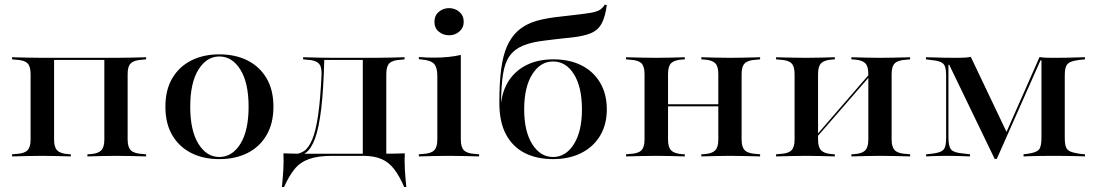

<svg xmlns="http://www.w3.org/2000/svg" viewBox="-20 -655 4595 804"><path d="M466.1 -2.4Q434.7 -2.4 407.7 -1.6Q380.6 -0.8 346 0V-8.9L359.7 -9.7Q391.1 -12.1 404 -25.4Q416.9 -38.7 416.9 -70.2V-412.9H466.1Q499.2 -412.9 528.2 -413.7Q557.3 -414.5 591.9 -415.3V-406.5L575 -404.8Q541.9 -403.2 528.2 -390.3Q514.5 -377.4 514.5 -345.2V-70.2Q514.5 -38.7 528.2 -25.4Q541.9 -12.1 575 -10.5L591.9 -8.9V0Q557.3 -0.8 528.2 -1.6Q499.2 -2.4 466.1 -2.4ZM157.3 -2.4Q124.2 -2.4 95.2 -1.6Q66.1 -0.8 30.6 0V-8.9L48.4 -10.5Q81.5 -12.1 94.8 -25.4Q108.1 -38.7 108.1 -70.2V-345.2Q108.1 -377.4 94.8 -390.3Q81.5 -403.2 48.4 -404.8L30.6 -406.5V-415.3Q66.1 -414.5 95.2 -413.7Q124.2 -412.9 157.3 -412.9H206.5V-70.2Q206.5 -38.7 219.4 -25.4Q232.3 -12.1 263.7 -9.7L276.6 -8.9V0Q242.7 -0.8 215.7 -1.6Q188.7 -2.4 157.3 -2.4ZM184.7 -404V-412.9H441.1V-404Z M898.4 11.3Q831.5 11.3 780.6 -14.5Q729.8 -40.3 701.2 -89.1Q672.6 -137.9 672.6 -208.1Q672.6 -278.2 701.2 -327Q729.8 -375.8 780.6 -401.6Q831.5 -427.4 898.4 -427.4Q966.1 -427.4 1016.9 -401.6Q1067.7 -375.8 1096.4 -327Q1125 -278.2 1125 -208.1Q1125 -138.7 1096.4 -89.5Q1067.7 -40.3 1016.9 -14.5Q966.1 11.3 898.4 11.3ZM898.4 2.4Q952.4 2.4 986.7 -52.8Q1021 -108.1 1021 -208.1Q1021 -308.1 986.7 -363.3Q952.4 -418.5 898.4 -418.5Q845.2 -418.5 810.9 -363.3Q776.6 -308.1 776.6 -208.1Q776.6 -108.1 810.9 -52.8Q845.2 2.4 898.4 2.4Z M1371.8 -2.4Q1311.3 -2.4 1274.2 10.9Q1237.1 24.2 1213.7 52.8Q1190.3 81.5 1169.4 128.2H1160.5Q1164.5 89.5 1166.5 54.8Q1168.5 20.2 1166.9 -12.9Q1189.5 -12.1 1212.1 -11.7Q1234.7 -11.3 1256.5 -11.3H1371.8H1526.6V-2.4ZM1207.3 1.6 1208.9 -8.9Q1233.9 -9.7 1253.2 -22.6Q1272.6 -35.5 1287.5 -71Q1302.4 -106.5 1312.1 -172.6Q1321.8 -238.7 1326.6 -345.2Q1327.4 -377.4 1313.7 -390.3Q1300 -403.2 1266.9 -404.8L1249.2 -406.5V-415.3Q1284.7 -414.5 1313.7 -413.7Q1342.7 -412.9 1375.8 -412.9H1379H1548.4Q1581.5 -412.9 1610.5 -413.7Q1639.5 -414.5 1674.2 -415.3V-406.5L1657.3 -404.8Q1624.2 -403.2 1610.9 -390.3Q1597.6 -377.4 1597.6 -345.2V-207.3H1499.2V-406.5L1501.6 -404H1333.9L1337.9 -405.6Q1334.7 -279 1325 -198.8Q1315.3 -118.5 1299.2 -75Q1283.1 -31.5 1260.1 -14.9Q1237.1 1.6 1207.3 1.6ZM1499.2 -2.4V-207.3H1597.6V-2.4ZM1499.2 -2.4 1500 -10.5 1579 -11.3H1505.6H1585.5Q1608.1 -11.3 1630.2 -11.7Q1652.4 -12.1 1675 -12.9Q1673.4 20.2 1675.4 54.8Q1677.4 89.5 1681.5 128.2H1672.6Q1652.4 81.5 1630.2 52.8Q1608.1 24.2 1578.2 11.3Q1548.4 -1.6 1505.6 -2.4Z M1811.3 -207.3V-337.9Q1811.3 -372.6 1797.6 -387.5Q1783.9 -402.4 1747.6 -405.6L1733.9 -407.3V-416.1Q1755.6 -414.5 1768.5 -414.1Q1781.5 -413.7 1797.6 -413.7Q1829.8 -413.7 1857.7 -416.5Q1885.5 -419.4 1909.7 -425V-416.1V-207.3ZM1860.5 -2.4Q1826.6 -2.4 1798 -1.6Q1769.4 -0.8 1733.9 0V-8.9L1751.6 -10.5Q1784.7 -12.1 1798 -25.4Q1811.3 -38.7 1811.3 -70.2V-207.3H1909.7V-70.2Q1909.7 -38.7 1923 -25.4Q1936.3 -12.1 1969.4 -10.5L1986.3 -8.9V0Q1951.6 -0.8 1922.6 -1.6Q1893.5 -2.4 1860.5 -2.4ZM1860.5 -507.3Q1835.5 -507.3 1817.3 -522.6Q1799.2 -537.9 1799.2 -563.7Q1799.2 -589.5 1817.3 -605.2Q1835.5 -621 1860.5 -621Q1885.5 -621 1903.6 -605.2Q1921.8 -589.5 1921.8 -563.7Q1921.8 -538.7 1903.6 -523Q1885.5 -507.3 1860.5 -507.3Z M2296 11.3Q2228.2 11.3 2177.8 -14.1Q2127.4 -39.5 2099.2 -91.5Q2071 -143.5 2071 -225Q2071 -308.1 2078.6 -365.3Q2086.3 -422.6 2102.8 -460.5Q2119.4 -498.4 2146 -523.4Q2171 -546.8 2206.9 -560.9Q2242.7 -575 2305.6 -583.1Q2324.2 -585.5 2347.2 -587.9Q2370.2 -590.3 2392.3 -593.1Q2414.5 -596 2428.2 -597.6Q2454 -600.8 2469.8 -604.8Q2485.5 -608.9 2495.2 -616.1Q2504.8 -623.4 2512.9 -635.5L2521 -633.9Q2514.5 -584.7 2499.6 -556.9Q2484.7 -529 2454.4 -516.1Q2424.2 -503.2 2370.2 -497.6Q2362.1 -496.8 2346.4 -495.2Q2330.6 -493.5 2309.7 -491.1Q2288.7 -488.7 2263.7 -485.5Q2206.5 -479 2170.6 -464.1Q2134.7 -449.2 2114.5 -421.4Q2094.4 -393.5 2086.7 -346.4Q2079 -299.2 2078.2 -227.4H2083.9L2078.2 -221Q2083.9 -276.6 2111.3 -318.1Q2138.7 -359.7 2185.9 -383.1Q2233.1 -406.5 2297.6 -406.5Q2364.5 -406.5 2414.5 -381.5Q2464.5 -356.5 2492.7 -309.3Q2521 -262.1 2521 -196.8Q2521 -133.1 2492.7 -86.3Q2464.5 -39.5 2413.7 -14.1Q2362.9 11.3 2296 11.3ZM2296 2.4Q2349.2 2.4 2383.1 -51.2Q2416.9 -104.8 2416.9 -196.8Q2416.9 -290.3 2383.5 -344Q2350 -397.6 2296 -397.6Q2242.7 -397.6 2208.9 -344Q2175 -290.3 2175 -196.8Q2175 -104.8 2208.9 -51.2Q2242.7 2.4 2296 2.4Z M3037.1 -2.4Q3005.6 -2.4 2978.6 -1.6Q2951.6 -0.8 2916.9 0V-8.9L2930.6 -9.7Q2962.1 -12.1 2975 -25.4Q2987.9 -38.7 2987.9 -70.2V-207.3H3085.5V-70.2Q3085.5 -38.7 3099.2 -25.4Q3112.9 -12.1 3146 -10.5L3162.9 -8.9V0Q3128.2 -0.8 3099.2 -1.6Q3070.2 -2.4 3037.1 -2.4ZM2728.2 -2.4Q2695.2 -2.4 2666.1 -1.6Q2637.1 -0.8 2601.6 0V-8.9L2619.4 -10.5Q2652.4 -12.1 2665.7 -25.4Q2679 -38.7 2679 -70.2V-345.2Q2679 -377.4 2665.7 -390.3Q2652.4 -403.2 2619.4 -404.8L2601.6 -406.5V-415.3Q2637.1 -414.5 2666.1 -413.7Q2695.2 -412.9 2728.2 -412.9Q2759.7 -412.9 2786.7 -413.7Q2813.7 -414.5 2847.6 -415.3V-406.5L2834.7 -405.6Q2803.2 -403.2 2790.3 -390.3Q2777.4 -377.4 2777.4 -345.2V-70.2Q2777.4 -38.7 2790.3 -25.4Q2803.2 -12.1 2834.7 -9.7L2847.6 -8.9V0Q2813.7 -0.8 2786.7 -1.6Q2759.7 -2.4 2728.2 -2.4ZM2987.9 -207.3V-345.2Q2987.9 -377.4 2975 -390.3Q2962.1 -403.2 2930.6 -405.6L2916.9 -406.5V-415.3Q2951.6 -414.5 2978.6 -413.7Q3005.6 -412.9 3037.1 -412.9Q3070.2 -412.9 3099.2 -413.7Q3128.2 -414.5 3162.9 -415.3V-406.5L3146 -404.8Q3112.9 -403.2 3099.2 -390.3Q3085.5 -377.4 3085.5 -345.2V-207.3ZM2743.5 -209.7V-218.5H3022.6V-209.7Z M3665.3 -2.4Q3633.9 -2.4 3606.9 -1.6Q3579.8 -0.8 3545.2 0V-8.9L3558.9 -9.7Q3590.3 -12.1 3603.2 -25.4Q3616.1 -38.7 3616.1 -70.2V-207.3H3713.7V-70.2Q3713.7 -38.7 3727.4 -25.4Q3741.1 -12.1 3774.2 -10.5L3791.1 -8.9V0Q3756.5 -0.8 3727.4 -1.6Q3698.4 -2.4 3665.3 -2.4ZM3356.5 -2.4Q3323.4 -2.4 3294.4 -1.6Q3265.3 -0.8 3229.8 0V-8.9L3247.6 -10.5Q3280.6 -12.1 3294 -25.4Q3307.3 -38.7 3307.3 -70.2V-345.2Q3307.3 -377.4 3294 -390.3Q3280.6 -403.2 3247.6 -404.8L3229.8 -406.5V-415.3Q3265.3 -414.5 3294.4 -413.7Q3323.4 -412.9 3356.5 -412.9Q3387.9 -412.9 3414.9 -413.7Q3441.9 -414.5 3475.8 -415.3V-406.5L3462.9 -405.6Q3431.5 -403.2 3418.5 -390.3Q3405.6 -377.4 3405.6 -345.2V-70.2Q3405.6 -38.7 3418.5 -25.4Q3431.5 -12.1 3462.9 -9.7L3475.8 -8.9V0Q3441.9 -0.8 3414.9 -1.6Q3387.9 -2.4 3356.5 -2.4ZM3616.1 -207.3V-345.2Q3616.1 -377.4 3603.2 -390.3Q3590.3 -403.2 3558.9 -405.6L3545.2 -406.5V-415.3Q3579.8 -414.5 3606.9 -413.7Q3633.9 -412.9 3665.3 -412.9Q3698.4 -412.9 3727.4 -413.7Q3756.5 -414.5 3791.1 -415.3V-406.5L3774.2 -404.8Q3741.1 -403.2 3727.4 -390.3Q3713.7 -377.4 3713.7 -345.2V-207.3ZM3366.9 -41.9 3366.1 -50.8 3646.8 -375 3648.4 -366.1Z M3951.6 -78.2Q3951.6 -41.1 3963.3 -28.2Q3975 -15.3 4014.5 -12.1L4041.9 -8.9V0Q4021.8 -0.8 3996.4 -1.6Q3971 -2.4 3947.6 -2.4Q3929 -2.4 3912.9 -2Q3896.8 -1.6 3883.1 -1.2Q3869.4 -0.8 3858.1 0V-8.9L3881.5 -11.3Q3907.3 -14.5 3920.2 -20.6Q3933.1 -26.6 3937.5 -39.9Q3941.9 -53.2 3941.9 -78.2V-337.1Q3941.9 -362.1 3937.5 -375.4Q3933.1 -388.7 3920.2 -394.8Q3907.3 -400.8 3882.3 -403.2L3857.3 -406.5V-415.3Q3872.6 -415.3 3892.3 -414.5Q3912.1 -413.7 3935.9 -413.3Q3959.7 -412.9 3985.5 -412.9H3987.9Q4006.5 -412.9 4020.2 -413.7Q4033.9 -414.5 4045.2 -416.9L4197.6 -96.8L4184.7 -79.8L4333.1 -416.1Q4347.6 -413.7 4362.9 -413.3Q4378.2 -412.9 4391.1 -412.9H4395.2Q4421.8 -412.9 4445.2 -413.3Q4468.5 -413.7 4488.3 -414.5Q4508.1 -415.3 4523.4 -415.3V-406.5L4498.4 -404Q4474.2 -400.8 4461.3 -394.8Q4448.4 -388.7 4443.5 -375.4Q4438.7 -362.1 4438.7 -337.1V-78.2Q4438.7 -53.2 4443.5 -39.9Q4448.4 -26.6 4461.3 -21Q4474.2 -15.3 4499.2 -11.3L4523.4 -8.9V0Q4508.1 -0.8 4488.7 -1.2Q4469.4 -1.6 4445.6 -2Q4421.8 -2.4 4395.2 -2.4H4389.5H4385.5Q4360.5 -2.4 4338.3 -2Q4316.1 -1.6 4298 -1.2Q4279.8 -0.8 4266.1 0V-8.9L4284.7 -11.3Q4319.4 -16.1 4330.2 -28.2Q4341.1 -40.3 4341.1 -78.2V-402.4H4337.1L4154 10.5H4145.2L3954.8 -383.9H3951.6Z"/></svg>

Font: Playfair 144pt SemiExpanded SemiBold
Style: Regular
Weight: 600
Width: 6
Designer: Claus Eggers Sørensen
Foundry: Claus Eggers Sørensen
Version: Version 2.203